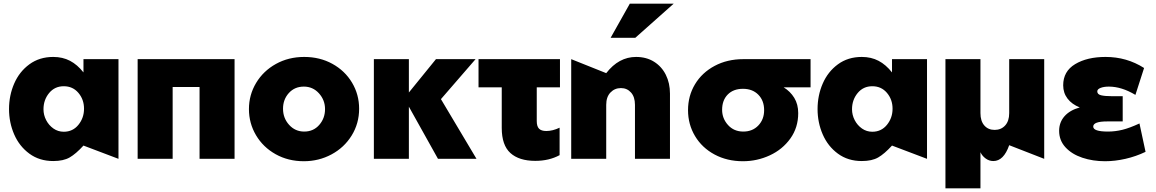

<svg xmlns="http://www.w3.org/2000/svg" viewBox="-20 -862 6272 1042"><path d="M326 -394Q375 -394 405.5 -358Q436 -322 436 -272Q436 -222 405.5 -184.5Q375 -147 326 -147Q295 -147 270 -164.5Q245 -182 230.5 -210Q216 -238 216 -269Q216 -320 246.5 -357Q277 -394 326 -394ZM623 -541H433V-469Q400 -511 360 -532Q320 -553 269 -553Q194 -553 139.5 -513Q85 -473 57 -408.5Q29 -344 29 -270Q29 -197 57 -132.5Q85 -68 139.5 -28Q194 12 269 12Q324 12 358 -7.5Q392 -27 433 -72L623 0Z M727 -541V0H917V-390H1063V0H1253V-541Z M1929 -272Q1929 -349 1890.5 -413.5Q1852 -478 1784 -515.5Q1716 -553 1631 -553Q1546 -553 1477.5 -515Q1409 -477 1370 -412Q1331 -347 1331 -270Q1331 -193 1369.5 -128Q1408 -63 1476 -25Q1544 13 1629 13Q1710 13 1779 -24Q1848 -61 1888.5 -126.5Q1929 -192 1929 -272ZM1744 -270Q1744 -220 1712.5 -184Q1681 -148 1631 -148Q1582 -148 1549 -184.5Q1516 -221 1516 -272Q1516 -322 1547.5 -357Q1579 -392 1629 -392Q1678 -392 1711 -355.5Q1744 -319 1744 -270Z M2199 -541H2009V0H2199V-283L2357 0H2566L2373 -324L2561 -541H2346L2199 -360Z M3019 -541V-388H2893V-205Q2893 -176 2905.5 -163.5Q2918 -151 2945 -151Q2979 -151 3017 -169V-20Q2960 11 2885 11Q2797 11 2750 -31.5Q2703 -74 2703 -168V-388H2577V-541Z M3432 -553Q3338 -553 3270 -465L3080 -541V0H3270V-293Q3270 -336 3293 -360Q3316 -384 3350 -384Q3383 -384 3404.5 -360Q3426 -336 3426 -293V0H3616V-354Q3616 -411 3593.5 -456Q3571 -501 3529.5 -527Q3488 -553 3432 -553ZM3294 -657H3428L3636 -842H3398Z M4312 -248Q4312 -170 4269.5 -110.5Q4227 -51 4158 -19Q4089 13 4012 13Q3926 13 3858 -23.5Q3790 -60 3752 -123.5Q3714 -187 3714 -264Q3714 -342 3752 -405Q3790 -468 3858.5 -504.5Q3927 -541 4014 -541H4379V-388H4233Q4269 -366 4290.5 -331Q4312 -296 4312 -248ZM4127 -264Q4127 -316 4095.5 -348Q4064 -380 4012 -380Q3960 -380 3929.5 -349Q3899 -318 3899 -266Q3899 -219 3931 -183.5Q3963 -148 4014 -148Q4064 -148 4095.5 -181Q4127 -214 4127 -264Z M4714 -394Q4763 -394 4793.5 -358Q4824 -322 4824 -272Q4824 -222 4793.5 -184.5Q4763 -147 4714 -147Q4683 -147 4658 -164.5Q4633 -182 4618.5 -210Q4604 -238 4604 -269Q4604 -320 4634.5 -357Q4665 -394 4714 -394ZM5011 -541H4821V-469Q4788 -511 4748 -532Q4708 -553 4657 -553Q4582 -553 4527.5 -513Q4473 -473 4445 -408.5Q4417 -344 4417 -270Q4417 -197 4445 -132.5Q4473 -68 4527.5 -28Q4582 12 4657 12Q4712 12 4746 -7.5Q4780 -27 4821 -72L5011 0Z M5111 160V-541H5301V-248Q5301 -205 5322 -181Q5343 -157 5378 -157Q5413 -157 5435 -181Q5457 -205 5457 -248V-541H5647V0L5457 -74Q5427 12 5371 12Q5348 12 5329 -2Q5310 -16 5301 -36V160Z M5993 -148Q6032 -148 6071 -157.5Q6110 -167 6164 -192L6197 -38Q6145 -13 6088 0Q6031 13 5977 13Q5911 13 5854 -6Q5797 -25 5762.5 -62.5Q5728 -100 5728 -152Q5728 -198 5757 -231Q5786 -264 5840 -279Q5797 -296 5773.5 -327Q5750 -358 5750 -399Q5750 -475 5815 -514Q5880 -553 5980 -553Q6095 -553 6189 -493L6142 -347Q6067 -392 5998 -392Q5971 -392 5953 -385Q5935 -378 5935 -366Q5935 -350 5955.5 -345Q5976 -340 6012 -340H6073V-203H5988Q5913 -203 5913 -175Q5913 -148 5993 -148Z"/></svg>

Font: Geom Black
Style: Bold
Weight: 900
Version: Version 1.102